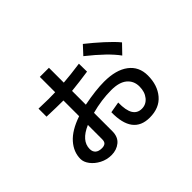

<svg xmlns="http://www.w3.org/2000/svg" viewBox="-120 -855 1133 1133"><g transform="rotate(-45 447.0 -288.5)"><path d="M585 -44Q621 -44 644.5 -73Q668 -102 668 -147Q668 -194 634.5 -222Q601 -250 535 -250Q453 -250 368 -227V-74Q368 -26 338 -1.5Q308 23 265 23Q226 23 192.5 5.5Q159 -12 139 -38.5Q119 -65 119 -91Q119 -149 161.5 -197Q204 -245 292 -275V-406Q240 -406 154 -409V-476Q212 -474 237 -474L292 -475V-603H368V-479Q425 -483 510 -495L511 -428Q437 -417 368 -410V-295Q470 -315 540 -315Q639 -315 694 -273.5Q749 -232 749 -158Q749 -77 705.5 -25.5Q662 26 581 26Q440 26 443 -157L512 -169Q511 -104 529.5 -74Q548 -44 585 -44ZM560 -508 609 -561Q657 -523 704.5 -480Q752 -437 779 -404L725 -348Q677 -415 560 -508ZM199 -94Q199 -71 213 -58.5Q227 -46 254 -46Q272 -46 282 -54Q292 -62 292 -83V-202Q199 -162 199 -94Z"/></g></svg>

Font: Kakao Big Sans
Style: Regular
Weight: 400
Designer: Park Young-rak; Lee Sang-min; Kim Jung-jin; Min Bon; Park Min-gyu;
Foundry: Kakao Corporation
Version: Version 2.003